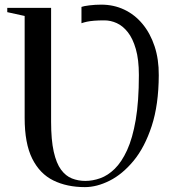

<svg xmlns="http://www.w3.org/2000/svg" viewBox="-20 -776 709 806"><path d="M336.5 9.5Q261 9.5 204 -18.5Q147 -46.5 115.2 -110.2Q83.5 -174 83.5 -280.5V-709L10.5 -725V-743H194.5V-265.5Q194.5 -188.5 205.5 -139.5Q216.5 -90.5 236.2 -63.8Q256 -37 282.2 -26.8Q308.5 -16.5 338 -16.5Q369 -16.5 400.8 -27.8Q432.5 -39 461.5 -67.2Q490.5 -95.5 513.5 -145.5Q536.5 -195.5 549.8 -273Q563 -350.5 563 -461Q563 -526 550.2 -570.2Q537.5 -614.5 516.5 -641Q495.5 -667.5 470 -679Q444.5 -690.5 418.5 -690.5Q393 -690.5 375 -689Q357 -687.5 344.5 -684.8Q332 -682 322 -678.5V-747Q331 -750.5 355.2 -753.5Q379.5 -756.5 405 -756.5Q457.5 -756.5 501.8 -735.5Q546 -714.5 578.5 -675.2Q611 -636 629 -581.5Q647 -527 646.5 -460Q646 -336 616.8 -246.8Q587.5 -157.5 540.8 -101Q494 -44.5 440.2 -17.5Q386.5 9.5 336.5 9.5Z"/></svg>

Font: Merriweather 144pt
Style: Regular
Weight: 400
Version: Version 2.100